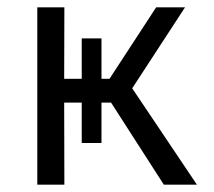

<svg xmlns="http://www.w3.org/2000/svg" viewBox="-20 -505 586 525"><path d="M428 0 260.5 -260.5 407 -485H486L341.5 -263.5L518.5 0ZM82 0V-485H156L155.5 -289.5H300.5V-224.5H155.5L156 0ZM203.5 -114V-400H257.5V-114Z"/></svg>

Font: Geologica Roman ExtraLight
Style: Regular
Weight: 250
Designer: Sindre Bremnes, Frode Helland
Foundry: Monokrom Skriftforlag AS
Version: Version 1.010;gftools[0.9.28]